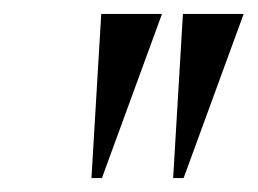

<svg xmlns="http://www.w3.org/2000/svg" viewBox="-20 -734 369 275"><path d="M111 -479H126L212 -714H125ZM228 -479H243L329 -714H242Z"/></svg>

Font: Noto Serif Display SemiCondensed
Style: Italic
Weight: 400
Width: 4
Italic angle: -12°
Designer: Monotype Design Team
Foundry: Monotype Imaging Inc.
Version: Version 2.009